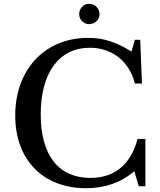

<svg xmlns="http://www.w3.org/2000/svg" viewBox="-20 -979 842 1009"><path d="M671 -708C589 -759 523 -780 443 -780C216 -780 60 -614 60 -372C60 -139 206 10 432 10C531 10 615 -19 686 -79L709 0H744V-249H703C667 -114 582 -44 455 -44C287 -44 194 -164 194 -378C194 -596 290 -728 452 -728C570 -728 660 -656 689 -540H726L717 -770H689ZM396 -904C396 -876 420 -852 448 -852C479 -852 503 -876 503 -904C503 -935 479 -959 448 -959C420 -959 396 -935 396 -904Z"/></svg>

Font: Libre Baskerville
Style: Regular
Weight: 400
Designer: Pablo Impallari, Rodrigo Fuenzalida
Foundry: Pablo Impallari, Rodrigo Fuenzalida
Version: Version 1.051;Glyphs 3.2.3 (3260)